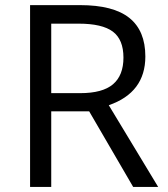

<svg xmlns="http://www.w3.org/2000/svg" viewBox="-20 -734 658 754"><path d="M181.2 -296.9V0H98.1V-713.9H293.9Q425.3 -713.9 488 -663.6Q550.8 -613.3 550.8 -512.2Q550.8 -370.6 407.2 -320.8L601.1 0H502.9L330.1 -296.9ZM181.2 -368.2H294.9Q382.8 -368.2 423.8 -403.1Q464.8 -438 464.8 -507.8Q464.8 -578.6 423.1 -609.9Q381.3 -641.1 289.1 -641.1H181.2Z"/></svg>

Font: f02265186
Style: Regular
Weight: 400
Foundry: Ascender Corporation
Version: Version 1.10